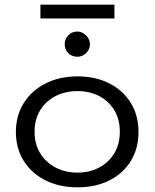

<svg xmlns="http://www.w3.org/2000/svg" viewBox="-20 -794 665 822"><path d="M312 8Q234 8 174.5 -22Q115 -52 81.5 -105.5Q48 -159 48 -229Q48 -299 81.5 -352.5Q115 -406 174.5 -436.5Q234 -467 312 -467Q390 -467 449 -436.5Q508 -406 540.5 -352.5Q573 -299 573 -229Q573 -159 540.5 -105.5Q508 -52 449 -22Q390 8 312 8ZM312 -55Q364 -55 405 -77Q446 -99 469.5 -138Q493 -177 493 -230Q493 -283 469.5 -322Q446 -361 405 -382.5Q364 -404 312 -404Q259 -404 217.5 -382.5Q176 -361 152 -322Q128 -283 128 -230Q128 -177 152 -138Q176 -99 217.5 -77Q259 -55 312 -55ZM311 -551Q288 -551 272.5 -566.5Q257 -582 257 -604Q257 -627 272.5 -643Q288 -659 311 -659Q332 -659 348.5 -642.5Q365 -626 365 -604Q365 -582 348.5 -566.5Q332 -551 311 -551ZM153 -715V-774H470V-715Z"/></svg>

Font: Inconsolata Expanded
Style: Regular
Weight: 400
Width: 7
Monospace: yes
Designer: Raph Levien, Cyreal, Brenton Simpson
Foundry: Raph Levien, Cyreal, Google
Version: Version 3.100; ttfautohint (v1.8.4.7-5d5b)